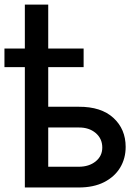

<svg xmlns="http://www.w3.org/2000/svg" viewBox="-26 -830 602 850"><path d="M344.2 -615.2V-532.7H187.5V-357.4H322.3Q421.9 -357.9 476.1 -308.1Q530.3 -258.3 530.3 -179.7Q530.3 -128.4 505.9 -87.9Q481.4 -47.4 435.1 -23.7Q388.7 0 322.3 0H84V-532.7H-6.3V-615.2H84V-809.6H187.5V-615.2ZM187.5 -91.8H322.3Q368.2 -91.8 397.5 -115.5Q426.8 -139.2 426.8 -176.8Q426.8 -216.3 397.5 -241.2Q368.2 -266.1 322.3 -265.6H187.5Z"/></svg>

Font: Inter Tight Medium
Style: Regular
Weight: 500
Designer: Rasmus Andersson
Foundry: rsms
Version: Version 3.004; ttfautohint (v1.8.4.7-5d5b)